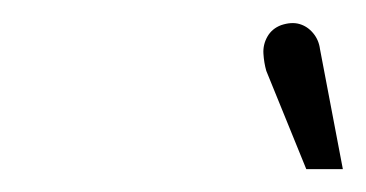

<svg xmlns="http://www.w3.org/2000/svg" viewBox="-20 -760 320 168"><path d="M260 -717Q259 -725 254 -731Q249 -737 242 -739Q235 -741 226 -738Q218 -735 214 -728Q210 -721 210.5 -713Q211 -705 213 -698L248 -612H280Z"/></svg>

Font: Advent Pro Light
Style: Italic
Weight: 300
Italic angle: -12°
Version: Version 3.000